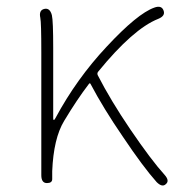

<svg xmlns="http://www.w3.org/2000/svg" viewBox="-20 -554 539 581"><path d="M482 3Q471 14 454 -3Q413 -49 352 -140Q293 -226 254 -300Q252 -304 249 -300Q213 -253 174 -188Q142 -135 138 -36Q138 -24 138 -12Q138 0 122 0Q105 0 105 -24V-396Q105 -486 102 -500Q97 -523 114 -527Q131 -531 137 -508Q141 -491 141 -409V-196Q141 -191 143 -191Q145 -191 148 -197Q212 -316 303 -413Q396 -513 447 -531Q469 -539 475 -522Q481 -506 459 -497Q383 -467 277 -337Q273 -332 276 -326Q315 -250 374 -163Q438 -69 478 -25Q494 -7 482 3Z"/></svg>

Font: Resource Han Rounded KR ExtraLight
Style: Regular
Weight: 250
Designer: Cyano Hao (round all glyphs); Ryoko NISHIZUKA 西塚涼子 (kana, bopomofo & ideographs); Paul D. Hunt (Latin, Greek & Cyrillic)
Foundry: Cyano Hao
Version: 0.990